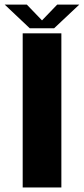

<svg xmlns="http://www.w3.org/2000/svg" viewBox="-35 -821 367 841"><path d="M64.4 0H233.8V-675H64.4ZM95.2 -697.3H202.2L312.3 -800.9H215.6L149 -731.7L82.5 -800.9H-14.5Z"/></svg>

Font: Anybody Thin
Style: Regular
Weight: 100
Designer: Tyler Finck
Foundry: Etcetera Type Company
Version: Version 1.114;gftools[0.9.25]